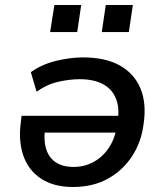

<svg xmlns="http://www.w3.org/2000/svg" viewBox="-20 -737 659 766"><path d="M271 9Q194 9 143.5 -24.5Q93 -58 73 -116.5Q53 -175 63 -248L66 -275H474L464 -208H136L161 -232Q153 -183 163 -146.5Q173 -110 201 -90.5Q229 -71 274 -71Q317 -71 353.5 -91Q390 -111 414 -147Q438 -183 446 -231L449 -251Q458 -304 443 -342.5Q428 -381 391.5 -401Q355 -421 298 -421Q257 -421 211.5 -410.5Q166 -400 126 -371L103 -449Q146 -480 203 -494Q260 -508 311 -508Q401 -508 458.5 -475.5Q516 -443 540.5 -384Q565 -325 553 -243Q544 -170 506.5 -113Q469 -56 409.5 -23.5Q350 9 271 9ZM386 -609 402 -717H510L494 -609ZM180 -609 197 -717H304L288 -609Z"/></svg>

Font: Nunito Sans 7pt SemiBold
Style: Italic
Weight: 600
Italic angle: -9°
Designer: Vernon Adams
Foundry: Vernon Adams
Version: Version 3.101;gftools[0.9.27]